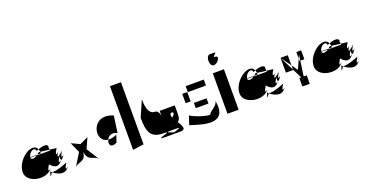

<svg xmlns="http://www.w3.org/2000/svg" viewBox="-36 -1509 4327 2267"><g transform="rotate(-20 2128.0 -375.5)"><path d="M38 -176C38 -34 293 4 362 -110C362 -110 293 -46 362 -160C362 -160 443 -46 512 -160C512 -160 443 -96 512 -210C512 -210 493 -96 562 -210C562 -210 493 -146 562 -260C562 -260 443 -146 512 -260C512 -260 443 -196 512 -310L428 -320C429 -316 429 -312 430 -308H264C219 -278 180 -280 180 -314H183C191 -374 270 -421 280 -358C280 -358 291 -363 307 -369C258 -482 38 -334 38 -176ZM182 -308H264C266 -310 269 -312 271 -314H183C183 -312 182 -310 182 -308ZM271 -314H316C316 -321 316 -328 315 -334L298 -336C289 -327 280 -321 271 -314ZM307 -369C311 -359 314 -348 315 -334L428 -320C421 -372 430 -358 430 -358C422 -405 348 -384 307 -369ZM351 -82C357 -97 362 -110 362 -110C355 -99 352 -89 351 -82ZM351 -82C335 -41 312 23 362 -60C362 -60 493 54 562 -60C562 -60 493 4 562 -110C562 -110 344 -17 351 -82Z M637 0 648 -18C644 -13 640 -7 637 0ZM648 -18C693 -75 778 -31 793 -160C808 -31 893 -75 938 -18L840 -176L899 -307L793 -257L687 -307L746 -176ZM938 -18 949 0C946 -7 942 -13 938 -18Z M1119 -194C1095 -145 1116 -84 1199 -128L1229 -217C1185 -197 1148 -191 1119 -194ZM1119 -194C1138 -233 1184 -265 1249 -230L1279 -440C1014 -552 947 -212 1119 -194Z M1354 20 1492 0V-780H1354Z M1567 -306C1567 -132 1597 -42 1755 -42C1913 -42 1597 8 1755 8H1855C1865 8 1874 7 1881 7C1888 7 1895 8 1905 8H1955C2031 8 1999 -50 1961 -109C2003 -133 1995 -189 1995 -306H1806C1806 -162 1816 -314 1755 -314C1694 -314 1655 -362 1655 -506ZM1855 -42H1905C2002 -42 1922 -24 1881 -9C1840 -24 1758 -42 1855 -42ZM1855 -92C1867 -92 1879 -93 1889 -93C1894 -93 1899 -92 1905 -92ZM1919 -180C1906 -209 1904 -233 1933 -240C1968 -232 1947 -207 1919 -180Z M2076 -27C2192 7 2530 143 2464 -193C2464 -131 2356 -93 2356 -64C2356 -42 2172 -93 2112 -138ZM2125 -286H2188V-403H2125ZM2194 -400H2422V-475H2194ZM2218 -190H2377V-256H2218Z M2547 0H2687V-508H2547ZM2592 -594C2648 -594 2698 -682 2642 -682C2584 -682 2698 -732 2642 -732H2592C2534 -732 2535 -594 2592 -594Z M2762 -176C2762 -34 3017 4 3086 -110C3086 -110 3017 -46 3086 -160C3086 -160 3167 -46 3236 -160C3236 -160 3167 -96 3236 -210C3236 -210 3217 -96 3286 -210C3286 -210 3217 -146 3286 -260C3286 -260 3167 -146 3236 -260C3236 -260 3167 -196 3236 -310L3152 -320C3153 -316 3153 -312 3154 -308H2988C2943 -278 2904 -280 2904 -314H2907C2915 -374 2994 -421 3004 -358C3004 -358 3015 -363 3031 -369C2982 -482 2762 -334 2762 -176ZM2906 -308H2988C2990 -310 2993 -312 2995 -314H2907C2907 -312 2906 -310 2906 -308ZM2995 -314H3040C3040 -321 3040 -328 3039 -334L3022 -336C3013 -327 3004 -321 2995 -314ZM3031 -369C3035 -359 3038 -348 3039 -334L3152 -320C3145 -372 3154 -358 3154 -358C3146 -405 3072 -384 3031 -369ZM3075 -82C3081 -97 3086 -110 3086 -110C3079 -99 3076 -89 3075 -82ZM3075 -82C3059 -41 3036 23 3086 -60C3086 -60 3217 54 3286 -60C3286 -60 3217 4 3286 -110C3286 -110 3068 -17 3075 -82Z M3361 -220H3452V-225L3361 -406ZM3361 -406 3452 -278V-406ZM3361 -406ZM3452 -225 3512 -106H3488V0H3581V-106H3543L3569 -295H3560V-325L3506 -202L3452 -278ZM3560 -325 3579 -367 3569 -295H3620V-406H3560Z M3695 -176C3695 -34 3950 4 4019 -110C4019 -110 3950 -46 4019 -160C4019 -160 4100 -46 4169 -160C4169 -160 4100 -96 4169 -210C4169 -210 4150 -96 4219 -210C4219 -210 4150 -146 4219 -260C4219 -260 4100 -146 4169 -260C4169 -260 4100 -196 4169 -310L4085 -320C4086 -316 4086 -312 4087 -308H3921C3876 -278 3837 -280 3837 -314H3840C3848 -374 3927 -421 3937 -358C3937 -358 3948 -363 3964 -369C3915 -482 3695 -334 3695 -176ZM3839 -308H3921C3923 -310 3926 -312 3928 -314H3840C3840 -312 3839 -310 3839 -308ZM3928 -314H3973C3973 -321 3973 -328 3972 -334L3955 -336C3946 -327 3937 -321 3928 -314ZM3964 -369C3968 -359 3971 -348 3972 -334L4085 -320C4078 -372 4087 -358 4087 -358C4079 -405 4005 -384 3964 -369ZM4008 -82C4014 -97 4019 -110 4019 -110C4012 -99 4009 -89 4008 -82ZM4008 -82C3992 -41 3969 23 4019 -60C4019 -60 4150 54 4219 -60C4219 -60 4150 4 4219 -110C4219 -110 4001 -17 4008 -82Z"/></g></svg>

Font: Digital Distortion
Style: Regular
Weight: 400
Version: Version 1